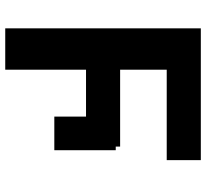

<svg xmlns="http://www.w3.org/2000/svg" viewBox="-46 -720 767 714"><g transform="rotate(90 337.0 -363.5)"><path d="M85.9 0V-727.3H576V-600.5H239.7V-427.2H525.6V-410.9H539.1V-182.5H414.1V-300.4H239.7V0Z"/></g></svg>

Font: Inter P
Style: Bold
Weight: 700
Designer: Rasmus Andersson
Foundry: rsms
Version: Version 3.018;git-588b23468